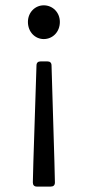

<svg xmlns="http://www.w3.org/2000/svg" viewBox="-20 -518 330 722"><path d="M85 -435.5C85 -397.5 112.3 -371.1 144.5 -371.1C177.7 -371.1 205.1 -397.5 205.1 -435.5C205.1 -471.7 177.7 -498 144.5 -498C112.3 -498 85 -471.7 85 -435.5ZM105.5 89.8 103.5 168C103.5 177.7 108.4 183.6 118.2 183.6H170.9C180.7 183.6 186.5 178.7 186.5 168L184.6 89.8L173.8 -271.5C173.8 -282.2 168 -287.1 158.2 -287.1H132.8C123 -287.1 117.2 -282.2 117.2 -271.5Z"/></svg>

Font: Ed Sans Neue
Style: Regular
Weight: 400
Designer: Stephen Hutchings
Version: Version 1.004;PS 001.004;hotconv 1.0.88;makeotf.lib2.5.64775